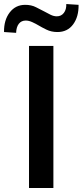

<svg xmlns="http://www.w3.org/2000/svg" viewBox="-72 -933 410 953"><path d="M72 0V-705H193V0ZM8 -770 -52 -774Q-53 -833 -24 -871Q5 -909 53 -909Q84 -909 107 -897Q130 -885 148 -876Q164 -867 179.5 -859.5Q195 -852 210 -852Q232 -852 245 -869Q258 -886 257 -913L318 -909Q319 -850 291 -812Q263 -774 213 -774Q183 -774 158.5 -786Q134 -798 121 -806Q106 -815 88.5 -823Q71 -831 56 -831Q34 -831 21.5 -815Q9 -799 8 -770Z"/></svg>

Font: Nunito Sans 10pt Condensed
Style: Bold
Weight: 700
Width: 3
Designer: Vernon Adams
Foundry: Vernon Adams
Version: Version 3.101;gftools[0.9.27]